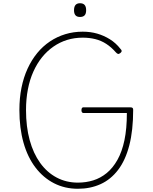

<svg xmlns="http://www.w3.org/2000/svg" viewBox="-20 -1149 948 1188"><path d="M462 19Q381 19 314.5 -15Q248 -49 199.5 -112.5Q151 -176 125.5 -266Q100 -356 100 -468Q100 -542 113 -606.5Q126 -671 151 -725Q176 -779 210.5 -821Q245 -863 289 -892.5Q333 -922 384 -937.5Q435 -953 492 -953Q540 -953 581.5 -941Q623 -929 660 -906Q697 -883 725 -847Q733 -839 733 -833.5Q733 -828 725 -821Q716 -814 710 -815.5Q704 -817 696 -826Q669 -857 637.5 -877.5Q606 -898 569.5 -907Q533 -916 492 -916Q441 -916 395.5 -902Q350 -888 310.5 -860.5Q271 -833 240 -794.5Q209 -756 186.5 -706Q164 -656 152.5 -596Q141 -536 141 -468Q141 -365 163.5 -282.5Q186 -200 228.5 -141Q271 -82 330.5 -50.5Q390 -19 462 -19Q512 -19 557 -33Q602 -47 640 -78Q678 -109 706.5 -159.5Q735 -210 750 -281.5Q765 -353 765 -450H495Q491 -450 487.5 -454Q484 -458 484 -467Q484 -477 487.5 -481Q491 -485 495 -485H785Q796 -485 800 -481.5Q804 -478 804 -470Q804 -342 780 -249.5Q756 -157 710.5 -97.5Q665 -38 602 -9.5Q539 19 462 19ZM475 -1044Q456 -1044 447 -1054.5Q438 -1065 438 -1085Q438 -1108 447.5 -1118.5Q457 -1129 475 -1129Q494 -1129 503.5 -1118.5Q513 -1108 513 -1086Q513 -1064 503.5 -1054Q494 -1044 475 -1044Z"/></svg>

Font: Playwrite US Modern Thin
Style: Regular
Weight: 250
Designer: Veronika Burian, José Scaglione
Foundry: TypeTogether
Version: Version 1.003